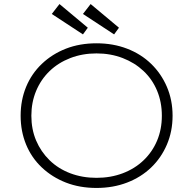

<svg xmlns="http://www.w3.org/2000/svg" viewBox="-20 -919 955 949"><path d="M457 10Q374 10 306 -16.5Q238 -43 187 -91Q136 -139 109 -204.5Q82 -270 82 -347Q82 -424 109 -489.5Q136 -555 187 -603.5Q238 -652 306 -678.5Q374 -705 457 -705Q539 -705 608 -678.5Q677 -652 727 -603.5Q777 -555 805 -489.5Q833 -424 833 -347Q833 -270 805 -204.5Q777 -139 727 -91Q677 -43 608 -16.5Q539 10 457 10ZM457 -40Q527 -40 586.5 -62.5Q646 -85 689.5 -126.5Q733 -168 756.5 -224Q780 -280 780 -347Q780 -414 756.5 -470.5Q733 -527 689.5 -568Q646 -609 586.5 -632Q527 -655 457 -655Q387 -655 327.5 -632Q268 -609 225 -567.5Q182 -526 158.5 -469.5Q135 -413 135 -347Q135 -280 158.5 -224.5Q182 -169 225 -127Q268 -85 327.5 -62.5Q387 -40 457 -40ZM544 -749 390 -850 428 -899 568 -782ZM390 -749 236 -850 274 -899 414 -782Z"/></svg>

Font: Lexend Exa ExtraLight
Style: Regular
Weight: 250
Designer: Bonnie Shaver-Troup, Thomas Jockin
Foundry: Lexend
Version: Version 1.007